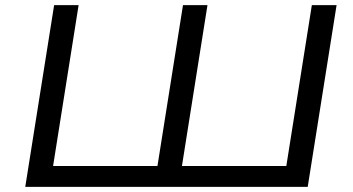

<svg xmlns="http://www.w3.org/2000/svg" viewBox="-20 -725 1370 745"><path d="M78 0 190 -705H285L186 -81H591L690 -705H785L686 -81H1091L1190 -705H1286L1174 0Z"/></svg>

Font: Nunito Sans 10pt Expanded
Style: Italic
Weight: 400
Width: 7
Italic angle: -9°
Designer: Vernon Adams
Foundry: Vernon Adams
Version: Version 3.101;gftools[0.9.27]